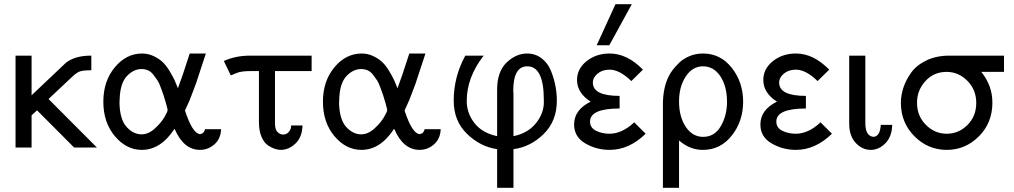

<svg xmlns="http://www.w3.org/2000/svg" viewBox="-20 -714 4907 929"><path d="M55.2 0V-444.8H132.8V-252.9Q294.9 -406.7 299.8 -411.1Q344.7 -445.3 421.9 -444.8V-374Q381.8 -374 366.5 -368.4Q351.1 -362.8 331.1 -344.2L214.8 -234.9L449.2 0H338.9L159.2 -180.2L132.8 -155.8V0Z M480 -222.2Q480 -321.3 535.4 -388.2Q590.8 -455.1 668 -455.1Q697.8 -455.1 724.4 -442.1Q751 -429.2 768.1 -412.6Q785.2 -396 801 -369.4Q816.9 -342.8 824.5 -326.4Q832 -310.1 840.8 -287.1L863.8 -351.1L897.9 -455.1H976.1L927.7 -308.1L897.9 -230L875 -179.2Q911.1 -68.4 947.8 -64.9Q967.8 -67.9 972.2 -88.9H1049.8Q1047.9 -42 1017.3 -15.4Q986.8 11.2 947.8 11.2Q868.7 11.2 825.2 -89.8H823.7Q757.8 11.2 666 11.2Q591.8 11.2 535.9 -54.9Q480 -121.1 480 -222.2ZM558.1 -214.8Q560.1 -135.7 592.5 -99.9Q625 -64 665 -64Q698.2 -64 729 -92Q759.8 -120.1 775.4 -147Q791 -173.8 791 -181.2Q791 -185.1 783.2 -213.9Q775.4 -241.7 771.7 -252Q768.1 -262.2 759 -287.6Q750 -313 742.4 -324.5Q734.9 -335.9 722.9 -351.6Q710.9 -367.2 696.5 -373.5Q682.1 -379.9 665 -379.9Q626 -379.9 594 -345.9Q562 -312 559.1 -237.8Z M1063 -418.9Q1120.1 -444.8 1189.9 -444.8H1487.8V-370.1H1310.5V-117.2Q1310.5 -86.4 1323.2 -74.7Q1335.9 -63 1349.6 -63Q1365.7 -63 1375.7 -74Q1385.7 -85 1387.7 -96.2L1388.7 -106.9H1443.8Q1441.9 -49.8 1409.4 -19.3Q1377 11.2 1338.9 11.2Q1325.7 11.2 1310.8 6.6Q1295.9 2 1276.9 -10.5Q1257.8 -22.9 1245.4 -52Q1232.9 -81.1 1232.9 -123V-370.1H1191.9Q1168.9 -370.1 1152.3 -367.7Q1135.7 -365.2 1127.2 -361.6Q1118.7 -357.9 1096.7 -349.1Z M1542.5 -222.2Q1542.5 -321.3 1597.9 -388.2Q1653.3 -455.1 1730.5 -455.1Q1760.3 -455.1 1786.9 -442.1Q1813.5 -429.2 1830.6 -412.6Q1847.7 -396 1863.5 -369.4Q1879.4 -342.8 1887 -326.4Q1894.5 -310.1 1903.3 -287.1L1926.3 -351.1L1960.4 -455.1H2038.6L1990.2 -308.1L1960.4 -230L1937.5 -179.2Q1973.6 -68.4 2010.3 -64.9Q2030.3 -67.9 2034.7 -88.9H2112.3Q2110.4 -42 2079.8 -15.4Q2049.3 11.2 2010.3 11.2Q1931.2 11.2 1887.7 -89.8H1886.2Q1820.3 11.2 1728.5 11.2Q1654.3 11.2 1598.4 -54.9Q1542.5 -121.1 1542.5 -222.2ZM1620.6 -214.8Q1622.6 -135.7 1655 -99.9Q1687.5 -64 1727.5 -64Q1760.7 -64 1791.5 -92Q1822.3 -120.1 1837.9 -147Q1853.5 -173.8 1853.5 -181.2Q1853.5 -185.1 1845.7 -213.9Q1837.9 -241.7 1834.2 -252Q1830.6 -262.2 1821.5 -287.6Q1812.5 -313 1804.9 -324.5Q1797.4 -335.9 1785.4 -351.6Q1773.4 -367.2 1759 -373.5Q1744.6 -379.9 1727.5 -379.9Q1688.5 -379.9 1656.5 -345.9Q1624.5 -312 1621.6 -237.8Z M2175.3 -227.1Q2175.3 -342.3 2231.4 -444.8H2320.3Q2238.3 -339.8 2238.3 -225.1Q2238.3 -167 2275.4 -118.9Q2312.5 -70.8 2385.3 -55.2V-278.8Q2385.3 -367.7 2431.2 -411.4Q2477.1 -455.1 2530.3 -455.1Q2570.3 -455.1 2600.3 -432.1Q2630.4 -409.2 2645.3 -372.6Q2660.2 -335.9 2667.2 -299.6Q2674.3 -263.2 2674.3 -227.1Q2674.3 -127.9 2610.4 -65.4Q2546.4 -2.9 2464.4 7.8V194.8H2385.3V7.8Q2303.2 -4.4 2239.3 -66.7Q2175.3 -128.9 2175.3 -227.1ZM2463.4 -274.9Q2463.4 -271 2463.9 -266.1Q2464.4 -261.2 2464.4 -259.8V-55.2Q2530.3 -68.4 2568.8 -112.8Q2607.4 -157.2 2611.3 -210V-231Q2611.3 -393.1 2531.2 -393.1Q2463.4 -393.1 2463.4 -274.9Z M2757.8 -111.8Q2757.8 -182.6 2837.9 -222.2Q2772 -264.2 2772 -327.1Q2772 -381.3 2818.4 -418.2Q2864.7 -455.1 2929.7 -455.1Q3014.6 -455.1 3090.8 -377L3034.7 -321.8Q2977.5 -377 2929.7 -377Q2894.5 -377 2871.6 -357.9Q2848.6 -338.9 2848.6 -314Q2848.6 -250 2978 -250V-189Q2835 -189 2835 -126Q2835 -95.2 2864.3 -81.1Q2893.6 -66.9 2928.7 -66.9Q2989.7 -66.9 3048.8 -122.1L3104 -66.9Q3023.9 11.2 2929.7 11.2Q2865.7 11.2 2811.8 -20.3Q2757.8 -51.8 2757.8 -111.8ZM2867.2 -495.1 2958 -693.8H3037.1L2928.2 -495.1Z M3187.5 194.8V-208Q3187.5 -288.1 3215.3 -344.2Q3223.1 -360.4 3234.9 -375.7Q3246.6 -391.1 3266.6 -410.6Q3286.6 -430.2 3316.7 -442.6Q3346.7 -455.1 3381.3 -455.1Q3466.3 -455.1 3521 -385.5Q3575.7 -315.9 3575.7 -221.9Q3575.7 -127.9 3521 -58.3Q3466.3 11.2 3381.3 11.2H3379.4Q3318.4 11.2 3265.6 -34.2V194.8ZM3265.6 -223.1Q3265.6 -148.9 3298.1 -100.3Q3330.6 -51.8 3382.3 -51.8Q3437.5 -51.8 3467.5 -103.3Q3497.6 -154.8 3497.6 -221.2Q3497.6 -296.4 3465.6 -344.7Q3433.6 -393.1 3381.3 -393.1Q3330.6 -393.1 3298.1 -344Q3265.6 -294.9 3265.6 -223.1Z M3659.2 -111.8Q3659.2 -182.6 3739.3 -222.2Q3673.3 -264.2 3673.3 -327.1Q3673.3 -381.3 3719.7 -418.2Q3766.1 -455.1 3831.1 -455.1Q3916 -455.1 3992.2 -377L3936 -321.8Q3878.9 -377 3831.1 -377Q3795.9 -377 3772.9 -357.9Q3750 -338.9 3750 -314Q3750 -250 3879.4 -250V-189Q3736.3 -189 3736.3 -126Q3736.3 -95.2 3765.6 -81.1Q3794.9 -66.9 3830.1 -66.9Q3891.1 -66.9 3950.2 -122.1L4005.4 -66.9Q3925.3 11.2 3831.1 11.2Q3767.1 11.2 3713.1 -20.3Q3659.2 -51.8 3659.2 -111.8Z M4088.9 -116.2V-444.8H4167V-117.2Q4167 -56.2 4206.1 -51.8Q4238.3 -53.7 4241.7 -109.9H4296.9Q4295.9 -53.7 4264.4 -21.2Q4232.9 11.2 4192.9 11.2Q4151.9 11.2 4120.4 -22.5Q4088.9 -56.2 4088.9 -116.2Z M4338.9 -216.8Q4338.9 -252.9 4351.3 -290.5Q4363.8 -328.1 4389.4 -363.5Q4415 -398.9 4462.9 -421.9Q4510.7 -444.8 4573.7 -444.8H4837.9V-366.2H4728Q4782.2 -299.3 4781.7 -216.8Q4781.7 -119.6 4716.3 -54.2Q4650.9 11.2 4561 11.2Q4470.2 11.2 4404.5 -54.7Q4338.9 -120.6 4338.9 -216.8ZM4417 -216.8Q4417 -152.8 4460 -109.9Q4502.9 -66.9 4560.8 -66.9Q4618.7 -66.9 4661.1 -109.4Q4703.6 -151.9 4703.6 -215.8Q4703.6 -279.8 4660.6 -323Q4617.7 -366.2 4560.1 -366.2Q4498 -366.2 4457.5 -321.5Q4417 -276.9 4417 -216.8Z"/></svg>

Font: CMU Sans Serif
Style: Medium
Weight: 500
Version: Version 0.7.0